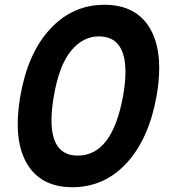

<svg xmlns="http://www.w3.org/2000/svg" viewBox="-20 -768 709 802"><path d="M282 14Q149 14 91 -87Q54 -152 54 -250Q54 -303 65 -367Q96 -546 189.5 -647Q283 -748 416 -748Q550 -748 608 -647Q645 -582 645 -483Q645 -430 634 -367Q602 -188 509 -87Q416 14 282 14ZM305 -118Q449 -118 494 -367Q504 -423 504 -467Q504 -616 393 -616Q326 -616 276.5 -555.5Q227 -495 205 -367Q195 -310 195 -266Q195 -118 305 -118Z"/></svg>

Font: YamahaIndonesia935. App
Style: Bold Italic
Weight: 700
Italic angle: -10°
Designer: Dalton Maag Ltd
Foundry: Dalton Maag Ltd
Version: Version 1.002; January 01, 2024; Regular/Italic